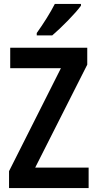

<svg xmlns="http://www.w3.org/2000/svg" viewBox="-20 -957 495 977"><path d="M392 -928V-937H259C236 -892 202 -838 167 -789V-777H246C292 -816 364 -889 392 -928ZM431 0V-104H159L424 -628V-714H32V-610H290L26 -86V0Z"/></svg>

Font: Noto Sans Armenian Condensed SemiBold
Style: Regular
Weight: 600
Width: 3
Designer: Monotype Design Team
Foundry: Monotype Imaging Inc.
Version: Version 2.008